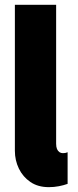

<svg xmlns="http://www.w3.org/2000/svg" viewBox="-20 -772 323 800"><path d="M183.6 7.8Q138.2 7.8 106.7 -13.7Q75.2 -35.2 58.6 -69.6Q42 -104 42 -143.6V-752H213.9V-172.9Q213.9 -159.7 217.5 -151.1Q221.2 -142.6 227.5 -138.2Q233.9 -133.8 242.2 -133.8Q253.9 -133.8 261.7 -137.7V-5.9Q245.6 0 225.3 3.9Q205.1 7.8 183.6 7.8Z"/></svg>

Font: Reddit Sans Condensed Black
Style: Regular
Weight: 900
Designer: Stephen Hutchings
Foundry: Reddit
Version: Version 1.014